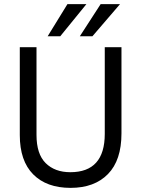

<svg xmlns="http://www.w3.org/2000/svg" viewBox="-20 -903 685 931"><path d="M272 -727H211L307 -883H399ZM428 -727H367L468 -883H562ZM569 -256Q569 -126 503.5 -59Q438 8 322 8Q206 8 141 -57.5Q76 -123 76 -248V-674H157V-249Q157 -156 201.5 -112Q246 -68 321 -68Q488 -68 488 -254V-674H569Z"/></svg>

Font: Hind Vadodara
Style: Regular
Weight: 400
Designer: Hitesh Malaviya
Foundry: Indian Type Foundry
Version: Version 0.702;PS 1.0;hotconv 1.0.81;makeotf.lib2.5.63406